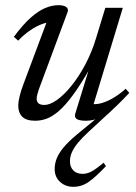

<svg xmlns="http://www.w3.org/2000/svg" viewBox="-20 -456 524 741"><path d="M479 -97.5Q468.5 -86.5 452.8 -70.2Q437 -54 413.5 -32L322 52.5Q296.5 76 280.8 95.2Q265 114.5 257.5 131.5Q250 148.5 250 166.5Q250 188.5 263 201.8Q276 215 299 215Q314.5 215 331.2 206.8Q348 198.5 380 172L389 185Q349 227.5 322 246.2Q295 265 263 265Q232.5 265 211.8 246Q191 227 191 196.5Q191 175.5 199 155.2Q207 135 225.8 112.5Q244.5 90 277 63L365.5 -10L372 -5Q356 3 341.2 6.5Q326.5 10 313 10Q285.5 10 276 3.2Q266.5 -3.5 270.5 -17.5L325 -194.5H328.5Q291.5 -130 261.8 -89.5Q232 -49 207 -27.5Q182 -6 160 2Q138 10 116 10Q81.5 10 66 -5.5Q50.5 -21 50.5 -47.5Q50.5 -63.5 55.8 -85Q61 -106.5 71.5 -134L167.5 -390.5L180.5 -370Q163.5 -371 141.2 -362.8Q119 -354.5 95.5 -338.2Q72 -322 50 -299L33.5 -314Q68.5 -361 98.2 -387.5Q128 -414 154.5 -425Q181 -436 205 -436Q226 -436 235.8 -428.8Q245.5 -421.5 240.5 -408.5L129.5 -110Q126 -99.5 123.8 -90.8Q121.5 -82 121.5 -75Q121.5 -63.5 128.5 -57.2Q135.5 -51 151.5 -51Q172.5 -51 199.8 -70.2Q227 -89.5 255.2 -124.2Q283.5 -159 308.8 -206.2Q334 -253.5 351 -309.5L386.5 -426H454L337 -40L337.5 -54.5Q354 -52.5 375.2 -59Q396.5 -65.5 419.8 -79.5Q443 -93.5 465 -113.5Z"/></svg>

Font: Newsreader 18pt
Style: Italic
Weight: 400
Italic angle: -17°
Version: Version 1.003